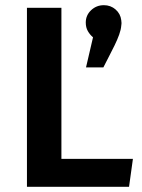

<svg xmlns="http://www.w3.org/2000/svg" viewBox="-20 -721 548 741"><path d="M84 0V-691H217V-108H493L478 0ZM311 -634Q311 -662 331.5 -681.5Q352 -701 381 -701Q407 -701 426 -684.5Q445 -668 448 -643Q448 -640 448.5 -637Q449 -634 449 -632Q449 -629 448.5 -626.5Q448 -624 448 -622Q447 -607 440 -587.5Q433 -568 422.5 -546.5Q412 -525 400.5 -503Q389 -481 379 -461H312L339 -577Q327 -587 319 -601Q311 -615 311 -634Z"/></svg>

Font: Qnwhxotralxmqkhsjrfbfhwcoqn
Style: Regular
Weight: 500
Designer: Carrois Corporate & Edenspiekermann
Foundry: Carrois Corporate GbR & Edenspiekermann AG
Version: Version 2.001